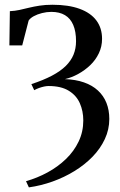

<svg xmlns="http://www.w3.org/2000/svg" viewBox="-20 -550 504 808"><path d="M101.5 238.5 89.5 212.5Q137 199 180.2 175.5Q223.5 152 257.5 119.2Q291.5 86.5 311 45.5Q330.5 4.5 330.5 -43Q330.5 -82.5 316 -115.5Q301.5 -148.5 269.2 -168.2Q237 -188 184.5 -188Q176 -188 165.5 -185.8Q155 -183.5 144.5 -179.8Q134 -176 124 -170.5L112 -196Q162.5 -212.5 198.5 -231.5Q234.5 -250.5 256.8 -272.5Q279 -294.5 289.5 -320.2Q300 -346 300 -376.5Q300 -417.5 288.2 -445Q276.5 -472.5 253.5 -486.2Q230.5 -500 196 -500Q176.5 -500 156.8 -495Q137 -490 122 -481.8Q107 -473.5 100.5 -463.5L73.5 -359H19.5L21.5 -503Q43 -504 62.2 -508.2Q81.5 -512.5 102 -517.5Q122.5 -522.5 146.5 -526.2Q170.5 -530 201 -530Q268 -530 314.8 -513Q361.5 -496 385.5 -464Q409.5 -432 409.5 -386.5Q409.5 -354 396 -325.8Q382.5 -297.5 359.8 -275.8Q337 -254 309.2 -238.8Q281.5 -223.5 253 -217Q298.5 -215.5 333.5 -203.2Q368.5 -191 392.2 -169Q416 -147 428 -116.8Q440 -86.5 440 -49.5Q440 -5 421.2 35.2Q402.5 75.5 369.5 109.5Q336.5 143.5 293.2 170Q250 196.5 201 214Q152 231.5 101.5 238.5Z"/></svg>

Font: Merriweather 120pt Medium
Style: Regular
Weight: 500
Version: Version 2.100